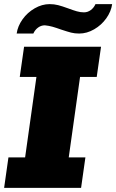

<svg xmlns="http://www.w3.org/2000/svg" viewBox="-25 -913 565 933"><path d="M445 -539H364L309 -148H390L369 0H-5L16 -148H97L152 -539H71L92 -686H466ZM360 -750Q338 -750 320.5 -754.5Q303 -759 273 -769Q248 -778 230.5 -783Q213 -788 193 -790Q175 -790 160 -779Q145 -768 137 -750H56Q61 -786 84.5 -819Q108 -852 143.5 -872.5Q179 -893 216 -893Q238 -893 257.5 -888Q277 -883 307 -872Q331 -863 348.5 -858Q366 -853 383 -853Q401 -853 416 -864Q431 -875 439 -893H520Q515 -857 491.5 -824Q468 -791 432.5 -770.5Q397 -750 360 -750Z"/></svg>

Font: Chivo Black Italic
Style: Regular
Weight: 900
Italic angle: -8.05°
Designer: Hector Gatti
Foundry: Omnibus-Type
Version: Version 1.007